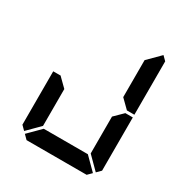

<svg xmlns="http://www.w3.org/2000/svg" viewBox="-211 -1122 1239 1290"><g transform="rotate(30 408.0 -477.5)"><path d="M223 -144V-138L130 -45L99 -76V-490H157L161 -485L223 -424V-384V-302ZM655 -485 659 -489H717V-76L686 -45L593 -138V-144V-302V-396V-424ZM686 -955 717 -924V-510H659L655 -514L593 -575V-586V-698V-856V-862ZM672 -31 641 0H470H346H175L144 -31L237 -124H262H346H470H554H579Z"/></g></svg>

Font: DSEG14 Classic
Style: Bold
Weight: 700
Designer: Keshikan(Twitter:@keshinomi_88pro)
Version: Version 0.46